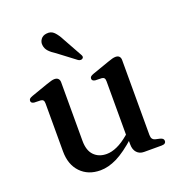

<svg xmlns="http://www.w3.org/2000/svg" viewBox="-128 -801 860 920"><g transform="rotate(-20 302.0 -340.5)"><path d="M405 -57V-90.5L402 -93V-379.5Q402 -390.5 398.2 -395.5Q394.5 -400.5 386 -401.5L352 -402.5Q344 -404 340.2 -407.5Q336.5 -411 336.5 -416.5Q336.5 -423 340.8 -427Q345 -431 356 -435L440 -464.5Q455 -470 464.8 -472.5Q474.5 -475 482 -475Q494.5 -475 500.8 -468.2Q507 -461.5 507 -449.5V-68Q507 -54.5 512 -47.8Q517 -41 527 -38.5L549.5 -33.5Q558.5 -31 562.8 -26.8Q567 -22.5 567 -16Q567 -8.5 561.5 -4.2Q556 0 544.5 0H455.5Q432.5 0 418.8 -15Q405 -30 405 -57ZM91 -135.5V-379.5Q91 -390.5 87.2 -395.5Q83.5 -400.5 75 -401.5L41 -402.5Q32.5 -404 29 -407.5Q25.5 -411 25.5 -416.5Q25.5 -423 29.5 -427Q33.5 -431 44.5 -435L128.5 -464.5Q144.5 -470 154 -472.5Q163.5 -475 170 -475Q183 -475 189.5 -468.2Q196 -461.5 196 -449.5V-151.5Q196 -101.5 220.2 -76.8Q244.5 -52 284.5 -52Q309.5 -52 338 -64.8Q366.5 -77.5 399 -105L420.5 -123.5L439.5 -104.5L418 -85.5Q358.5 -32 314.2 -10.2Q270 11.5 229.5 11.5Q167 11.5 129 -28.2Q91 -68 91 -135.5ZM277.5 -637.5 330.5 -542Q334 -536.5 335 -531.2Q336 -526 331.5 -522Q327.5 -518 321.2 -518.2Q315 -518.5 309.5 -521.5L221 -588.5Q199.5 -602 187 -615.5Q174.5 -629 172.5 -647Q170 -663 180 -677Q190 -691 210 -693Q233 -696 248.2 -680.5Q263.5 -665 277.5 -637.5Z"/></g></svg>

Font: Fraunces 18pt
Style: Regular
Weight: 400
Version: Version 1.000;[b76b70a41]